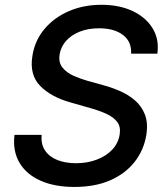

<svg xmlns="http://www.w3.org/2000/svg" viewBox="-20 -757 685 790"><path d="M285.6 12.2Q204.6 12.2 146.5 -13.7Q88.4 -39.6 60.1 -87.6Q31.7 -135.7 39.6 -202.1H151.4Q147.9 -162.6 166 -136.7Q184.1 -110.8 217.3 -98.1Q250.5 -85.4 292.5 -85.4Q338.9 -85.4 377.4 -99.9Q416 -114.3 441.2 -140.6Q466.3 -167 472.2 -202.6Q477.5 -234.4 462.9 -254.4Q448.2 -274.4 419.4 -287.8Q390.6 -301.3 352.5 -312L270.5 -335.4Q189.9 -357.9 145.3 -403.6Q100.6 -449.2 113.3 -526.9Q123 -589.8 162.6 -637.2Q202.1 -684.6 262.9 -710.9Q323.7 -737.3 397.5 -737.3Q471.2 -737.3 525.9 -711.4Q580.6 -685.5 608.2 -640.1Q635.7 -594.7 627.4 -536.1H519.5Q522 -585.9 485.8 -613.3Q449.7 -640.6 387.2 -640.6Q343.3 -640.6 308.6 -627Q273.9 -613.3 252.4 -589.4Q231 -565.4 225.6 -534.7Q219.7 -500.5 237.1 -479Q254.4 -457.5 283 -445.1Q311.5 -432.6 338.9 -424.8L405.8 -406.2Q438.5 -397.5 472.7 -382.8Q506.8 -368.2 534.7 -344.5Q562.5 -320.8 576.2 -285.9Q589.8 -251 582 -201.2Q571.8 -139.6 534.2 -91.3Q496.6 -43 434.1 -15.4Q371.6 12.2 285.6 12.2Z"/></svg>

Font: Inter Medium
Style: Italic
Weight: 500
Italic angle: -9.3988°
Designer: Rasmus Andersson
Foundry: rsms
Version: Version 4.001;git-66647c0bb